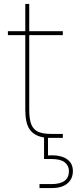

<svg xmlns="http://www.w3.org/2000/svg" viewBox="-20 -698 389 972"><path d="M223 89Q284 85 316.5 106Q349 127 349 168Q349 207 321.5 230.5Q294 254 243 254H180V234H240Q329 234 329 168Q329 141 308 124Q287 107 240 107H203V-2Q153 -10 130.5 -42.5Q108 -75 108 -142V-520H20V-540H108V-678H128V-540H298V-520H128V-142Q128 -93 139 -67Q150 -41 174 -30.5Q198 -20 241 -20H298V0H239H223Z"/></svg>

Font: Fz Poppins Thin
Style: Regular
Weight: 100
Designer: Ninad Kale (Devanagari), Jonny Pinhorn (Latin)
Foundry: Indian Type Foundry
Version: Vit hóa bi Vntype.Com & FontZin.Com